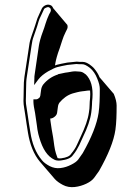

<svg xmlns="http://www.w3.org/2000/svg" viewBox="-20 -738 512 810"><path d="M264 -474C245 -470 231 -468 221 -465L212 -462L214 -474C216 -485 221 -506 232 -535C235 -543 238 -553 242 -566C246 -579 251 -591 257 -603L262 -613C266 -620 266 -627 264 -633L204 -704C203 -707 202 -709 200 -711C198 -714 195 -716 191 -717C185 -719 179 -719 172 -716C165 -713 160 -708 157 -703C154 -698 151 -689 145 -677C139 -665 136 -656 134 -649C132 -642 130 -636 128 -630L122 -612C120 -606 117 -597 113 -586C109 -575 105 -562 103 -545L83 -413C81 -401 80 -383 80 -360C80 -337 79 -321 79 -312C79 -303 80 -293 82 -282C84 -271 85 -261 87 -250C89 -239 90 -228 92 -216C94 -204 96 -191 98 -178C106 -129 122 -87 149 -55L150 -54L211 17C219 26 230 34 245 42C260 50 277 53 295 51C313 49 329 44 344 37C359 30 371 21 378 11C385 1 392 -8 398 -17C436 -84 460 -142 467 -191C471 -220 472 -254 472 -293C472 -306 468 -323 460 -342L400 -412C395 -425 387 -437 379 -447C375 -452 372 -455 367 -459C353 -471 340 -477 329 -477C318 -477 310 -477 304 -478ZM192 -238C199 -238 205 -241 211 -246C217 -251 220 -256 221 -263L224 -285C225 -295 228 -301 230 -304C246 -323 264 -337 287 -344L306 -349C313 -351 321 -352 328 -353C335 -354 340 -354 344 -355C348 -356 352 -356 357 -356H360C361 -346 361 -335 360 -324C359 -315 358 -305 358 -295C358 -285 357 -274 355 -263C351 -234 339 -201 321 -163C316 -153 311 -142 305 -128C299 -114 290 -101 280 -89C274 -79 260 -73 238 -70C233 -69 228 -70 223 -71C221 -77 218 -84 216 -91C213 -100 211 -110 209 -123C207 -136 206 -148 204 -159C202 -170 200 -182 198 -193C196 -204 195 -213 194 -220C193 -227 192 -233 192 -238ZM343 -405 333 -417C335 -415 336 -413 338 -411C340 -409 342 -407 343 -405ZM121 -308C121 -302 122 -296 123 -288C124 -281 126 -272 128 -261C130 -250 131 -238 133 -227C135 -216 136 -204 138 -191C140 -178 143 -167 146 -157C160 -109 180 -78 210 -64C218 -60 227 -60 237 -61C260 -64 279 -70 288 -84C299 -97 307 -111 314 -125C320 -139 325 -150 330 -160C349 -199 361 -233 365 -263C367 -274 367 -284 368 -295C368 -305 369 -316 370 -325C373 -369 364 -403 341 -425H340C332 -432 324 -436 315 -436C309 -436 304 -437 299 -437C293 -437 289 -437 284 -436C280 -435 274 -434 267 -433C259 -432 251 -431 244 -429L225 -425V-424C200 -416 179 -402 162 -381C157 -374 154 -366 153 -356L150 -334C149 -330 148 -327 144 -324C140 -321 137 -319 133 -319H121ZM264 -464 302 -468C310 -467 317 -467 328 -467C335 -467 346 -462 360 -451C373 -440 383 -425 390 -407C398 -388 401 -374 401 -363C401 -324 400 -290 396 -262C389 -215 366 -157 329 -92C323 -83 317 -75 310 -65C304 -57 294 -50 280 -43C266 -36 252 -31 235 -29C219 -27 204 -30 190 -37C175 -45 164 -53 157 -62C131 -93 115 -133 108 -181C106 -194 104 -206 102 -218C100 -230 99 -241 97 -252C95 -263 94 -274 92 -285C90 -295 89 -305 89 -313C89 -322 90 -338 90 -361C90 -384 91 -402 93 -413L113 -545C115 -561 118 -574 122 -584C126 -595 129 -604 131 -610L137 -628C139 -634 141 -641 143 -648C144 -653 148 -662 154 -674C160 -686 164 -696 166 -700C167 -702 170 -704 175 -706C179 -708 183 -709 187 -707C191 -705 193 -703 194 -699C195 -695 195 -692 193 -688L187 -677C181 -664 176 -651 172 -638C168 -625 165 -615 162 -608C151 -579 146 -558 144 -545L126 -422C125 -417 125 -413 125 -407L124 -379L142 -403C152 -416 166 -427 183 -437C201 -447 214 -453 222 -455C231 -457 246 -461 264 -464Z"/></svg>

Font: AppleStorm
Style: ShdRgIta
Weight: 400
Foundry: Cannot Into Space Fonts
Version: Version 1.01